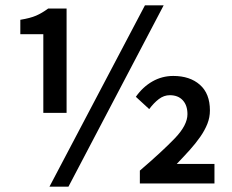

<svg xmlns="http://www.w3.org/2000/svg" viewBox="-20 -686 867 718"><path d="M503 0V-48Q587 -120 634 -169Q681 -218 681 -259Q681 -292 663.5 -311Q646 -330 615 -330Q593 -330 574 -315.5Q555 -301 538 -278L488 -324Q514 -361 550 -381.5Q586 -402 628 -402Q690 -402 727.5 -369Q765 -336 765 -273Q765 -247 755.5 -223Q746 -199 729 -174.5Q712 -150 689.5 -125Q667 -100 641 -73H782V0ZM142 -264V-558H56V-612Q93 -618 115 -627.5Q137 -637 160 -654H229V-264ZM165 12 522 -666H592L236 12Z"/></svg>

Font: TypoPRO Source Sans Pro
Style: Regular
Weight: 600
Designer: Paul D. Hunt
Foundry: Adobe Systems Incorporated
Version: Version 2.020;PS 2.000;hotconv 1.0.86;makeotf.lib2.5.63406